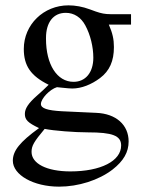

<svg xmlns="http://www.w3.org/2000/svg" viewBox="-20 -480 540 718"><path d="M470 -388V-427H393C373 -427 358 -430 338 -437L316 -445C289 -455 262 -460 236 -460C143 -460 69 -388 69 -297C69 -234 95 -196 162 -163C148 -149 134 -136 119 -123C86 -94 73 -74 73 -54C73 -32 84 -21 126 -1C54 51 28 84 28 121C28 174 105 218 201 218C273 218 349 194 401 154C442 122 461 89 461 49C461 -13 414 -55 340 -58L211 -64C157 -67 133 -75 133 -91C133 -111 166 -146 193 -154L212 -152C230 -150 244 -149 250 -149C285 -149 322 -164 354 -188C390 -215 406 -252 406 -304C406 -333 401 -356 387 -388ZM152 -338C152 -397 180 -432 226 -432C257 -432 283 -415 299 -385C318 -350 329 -305 329 -264C329 -209 300 -174 255 -174C193 -174 152 -239 152 -335ZM433 64C433 122 357 161 243 161C155 161 98 132 98 88C98 65 107 50 147 2C181 9 260 15 309 15C400 15 433 27 433 64Z"/></svg>

Font: STIXGeneral
Style: Regular
Weight: 400
Designer: MicroPress Inc., with final additions and corrections provided by Coen Hoffman, Elsevier (retired)
Version: Version 1.1.0